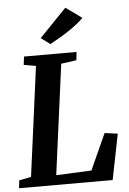

<svg xmlns="http://www.w3.org/2000/svg" viewBox="-64 -1045 735 1091"><g transform="rotate(-5 303.5 -499.5)"><path d="M-0.5 0 4.5 -44.5 73 -58 156 -684 87 -696 93 -743H392.5L387.5 -696L300 -684L216.5 -55.5L418 -64.5L511 -270L585.5 -260L533.5 0ZM248.5 -800.5 196.5 -839 351 -999 442.5 -933Q413 -904 378 -879.2Q343 -854.5 309 -834.8Q275 -815 248.5 -800.5Z"/></g></svg>

Font: Merriweather 28pt
Style: Bold Italic
Weight: 700
Italic angle: -7.8°
Version: Version 2.101